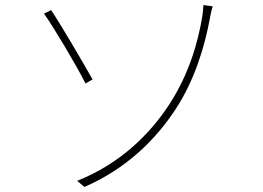

<svg xmlns="http://www.w3.org/2000/svg" viewBox="-20 -729 1040 759"><path d="M285 -14 314 10C483 -64 597 -179 676 -300C749 -413 789 -542 811 -663C812 -670 816 -689 821 -704L784 -709C784 -697 781 -673 780 -666C763 -563 728 -437 649 -316C572 -198 455 -82 285 -14ZM182 -689 154 -675C190 -625 282 -471 318 -399L346 -415C312 -475 222 -630 182 -689Z"/></svg>

Font: Noto Sans JP Thin
Style: Regular
Weight: 100
Designer: Ryoko NISHIZUKA 西塚涼子 (kana, bopomofo & ideographs); Paul D. Hunt (Latin, Greek & Cyrillic); Sandoll Communications 산돌커뮤니
Foundry: Adobe
Version: Version 2.004;hotconv 1.0.118;makeotfexe 2.5.65603